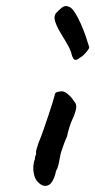

<svg xmlns="http://www.w3.org/2000/svg" viewBox="-20 -621 314 633"><path d="M104 -22Q96 -30 92.5 -44.5Q89 -59 90 -73.5Q91 -88 95 -96Q95 -104 97.5 -108.5Q100 -113 99 -117Q98 -121 101 -131Q104 -141 107 -150Q114 -166 122.5 -190.5Q131 -215 139.5 -240Q148 -265 153.5 -283.5Q159 -302 160 -306Q160 -318 176 -319Q188 -323 201.5 -312.5Q215 -302 225 -286Q233 -278 231 -264Q229 -250 218 -226Q214 -218 208.5 -200.5Q203 -183 201 -171Q197 -163 191.5 -148.5Q186 -134 182 -121Q180 -116 178 -104Q176 -92 173 -79Q170 -66 165 -58Q156 -17 138.5 -10Q121 -3 104 -22ZM244 -431Q232 -421 225.5 -424.5Q219 -428 214 -450Q209 -464 198 -482Q187 -500 176.5 -518Q166 -536 161.5 -551.5Q157 -567 164 -577Q172 -586 183.5 -595.5Q195 -605 209 -598Q217 -595 227 -579.5Q237 -564 246.5 -542.5Q256 -521 263 -500.5Q270 -480 274 -466Q275 -463 269.5 -455.5Q264 -448 257 -441Q250 -434 244 -431Z"/></svg>

Font: Caveat SemiBold
Style: Regular
Weight: 600
Designer: Pablo Impallari
Foundry: Pablo Impallari
Version: Version 2.000